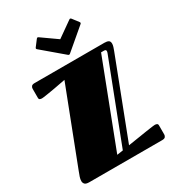

<svg xmlns="http://www.w3.org/2000/svg" viewBox="-218 -1063 1083 1189"><g transform="rotate(-30 323.0 -468.5)"><path d="M51.8 -676.8Q51.8 -686 57.6 -693.6Q63.5 -701.2 80.1 -701.2H579.6Q598.1 -701.2 608.2 -695.3Q618.2 -689.5 618.2 -672.9Q618.2 -663.1 614.3 -650.6Q610.4 -638.2 606 -627L394 -75.2Q445.8 -83.5 487.8 -89.8Q505.9 -92.8 523.4 -95.5Q541 -98.1 555.9 -100.3Q570.8 -102.5 581.3 -103.8Q591.8 -105 595.2 -105Q603.5 -105 609.9 -101.8Q616.2 -98.6 616.2 -88.9V-23.9Q616.2 -15.1 610.4 -7.6Q604.5 0 587.9 0H66.9Q43 0 34.9 -9Q26.9 -18.1 26.9 -29.8Q26.9 -43.9 31.7 -58.3Q36.6 -72.8 44.9 -94.2L250 -626Q206.1 -617.2 169.4 -610.8Q153.8 -607.9 138.2 -605.5Q122.6 -603 109.4 -600.8Q96.2 -598.6 86.4 -597.4Q76.7 -596.2 72.8 -596.2Q64.5 -596.2 58.1 -599.1Q51.8 -602.1 51.8 -611.8ZM563.5 -634.8Q566.9 -644 566.9 -648.9Q566.9 -654.3 563.7 -657.2Q560.5 -660.2 552.2 -660.2H531.7L301.3 -60.5L344.7 -66.9ZM462.9 -934.1Q464.8 -935.1 466.3 -936Q467.8 -937 469.2 -937Q473.6 -937 477.5 -932.1L510.3 -889.2Q513.2 -885.3 513.2 -882.3Q513.2 -878.4 508.8 -875L360.4 -749Q358.9 -748 357.4 -747.1Q356 -746.1 353.5 -746.1Q351.1 -746.1 349.6 -747.1Q348.1 -748 346.7 -749L198.2 -875Q193.8 -878.4 193.8 -882.3Q193.8 -885.3 196.8 -889.2L229.5 -932.1Q231.9 -935.1 233.6 -936Q235.4 -937 237.8 -937Q239.3 -937 240.7 -936Q242.2 -935.1 244.1 -934.1L353.5 -856.9Z"/></g></svg>

Font: Fascinate Inline
Style: Regular
Weight: 900
Designer: Astigmatic (AOETI)
Foundry: Astigmatic (AOETI)
Version: Version 1.000